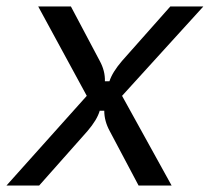

<svg xmlns="http://www.w3.org/2000/svg" viewBox="-37 -573 648 593"><path d="M-17 0 231 -277 81 -553H182L271 -385Q288 -354 287 -322H301Q310 -350 340 -385L489 -553H591L340 -277L493 0H391L302 -168Q285 -199 285 -231H271Q263 -203 233 -168L84 0Z"/></svg>

Font: Open Sauce Sans
Style: Italic
Weight: 400
Italic angle: -10°
Designer: Alfredo Marco Pradil
Foundry: Creative Sauce Fz LLC
Version: Version 1.477